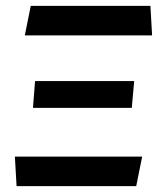

<svg xmlns="http://www.w3.org/2000/svg" viewBox="-20 -632 554 652"><path d="M64.3 -511.8 84.4 -612H490.8L496.5 -511.8ZM36.3 0 30.5 -100.2H462.8L442.6 0ZM91.9 -265.6 99.1 -356.8H435.7L427.5 -265.6Z"/></svg>

Font: Ancizar Sans Thin
Style: Italic
Weight: 100
Italic angle: -4°
Designer: Cesar Puertas, Viviana Monsalve, Julian Moncada, Julian Prieto, Jose Castro, Mariel Hernandez, Felipe Aragon, Sara Alarc
Version: Version 8.100